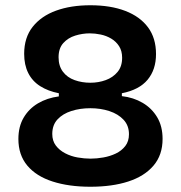

<svg xmlns="http://www.w3.org/2000/svg" viewBox="-20 -696 688 731"><path d="M324 15Q242 15 180 -5Q118 -25 84 -65.5Q50 -106 50 -167Q50 -214 70 -248Q90 -282 124.5 -302.5Q159 -323 204 -329V-337L324 -357L444 -338V-330Q488 -325 523 -304.5Q558 -284 578.5 -249.5Q599 -215 599 -167Q599 -106 564.5 -65.5Q530 -25 468.5 -5Q407 15 324 15ZM325 -92Q348 -92 373.5 -96.5Q399 -101 421 -111.5Q443 -122 457 -140Q471 -158 471 -185Q471 -218 450.5 -240Q430 -262 396.5 -273Q363 -284 324 -284Q285 -284 252 -273.5Q219 -263 199 -241.5Q179 -220 179 -186Q179 -160 192.5 -142Q206 -124 228 -112.5Q250 -101 275.5 -96.5Q301 -92 325 -92ZM324 -381Q355 -381 382.5 -391Q410 -401 427.5 -422Q445 -443 445 -476Q445 -502 433.5 -520Q422 -538 403.5 -549Q385 -560 363.5 -564.5Q342 -569 322 -569Q294 -569 266.5 -560.5Q239 -552 221 -532Q203 -512 203 -478Q203 -445 219.5 -423Q236 -401 264 -391Q292 -381 324 -381ZM324 -302 204 -327V-341Q163 -349 133 -368Q103 -387 87.5 -418Q72 -449 72 -491Q72 -553 104.5 -594Q137 -635 193.5 -655.5Q250 -676 324 -676Q401 -676 457 -654.5Q513 -633 543.5 -592Q574 -551 574 -490Q574 -431 542 -392.5Q510 -354 444 -341V-328Z"/></svg>

Font: Bricolage Grotesque 18pt SemiBold
Style: Regular
Weight: 600
Version: Version 1.001;gftools[0.9.33.dev8+g029e19f]